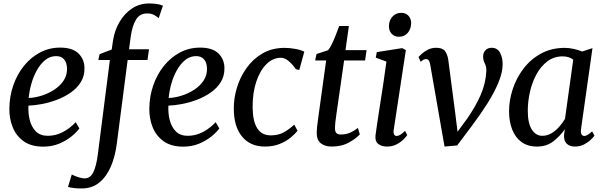

<svg xmlns="http://www.w3.org/2000/svg" viewBox="-20 -835 3483 1107"><path d="M437.5 -94.5Q423 -74 393.5 -49.5Q364 -25 322.2 -7.2Q280.5 10.5 229.5 10.5Q159 10.5 115.5 -21.2Q72 -53 52.5 -103.2Q33 -153.5 34 -208.5Q34.5 -280 56.8 -343.5Q79 -407 118.5 -455.8Q158 -504.5 211 -532.5Q264 -560.5 326.5 -560.5Q398.5 -560.5 432.8 -526.5Q467 -492.5 467 -441.5Q467.5 -396 445.5 -361Q423.5 -326 387 -300.8Q350.5 -275.5 307 -259.2Q263.5 -243 220.8 -235Q178 -227 144 -226Q141.5 -183 151.5 -143Q161.5 -103 186.8 -77.5Q212 -52 255.5 -52Q301 -52 342.2 -73.5Q383.5 -95 416.5 -130.5ZM304 -511.5Q268.5 -511.5 240.8 -489Q213 -466.5 192.8 -430.2Q172.5 -394 160.8 -351.8Q149 -309.5 145.5 -270Q182 -271.5 220.8 -283.8Q259.5 -296 292.8 -317.8Q326 -339.5 346.2 -369.5Q366.5 -399.5 366.5 -437Q366 -474 349.5 -492.8Q333 -511.5 304 -511.5Z M631.5 -600.5Q641 -661.5 670 -710Q699 -758.5 742.2 -786.8Q785.5 -815 838.5 -815Q859.5 -815 880 -812.5Q900.5 -810 919.5 -802.5L895 -730.5Q885.5 -739 868.8 -748.5Q852 -758 827 -757.5Q785.5 -757.5 763.8 -721.2Q742 -685 733.5 -622L724 -551H839L830.5 -489H716L653.5 -7Q644 67.5 619 125.5Q594 183.5 552.8 217.2Q511.5 251 453.5 251.5Q429 252 406.5 249.2Q384 246.5 372 243L394 171Q397.5 173.5 410.8 179Q424 184.5 440 189Q456 193.5 468 193.5Q500.5 193.5 517.8 158.5Q535 123.5 543.5 59L613.5 -489H547L554 -522.5L624 -549.5Z M1244.5 -94.5Q1230 -74 1200.5 -49.5Q1171 -25 1129.2 -7.2Q1087.5 10.5 1036.5 10.5Q966 10.5 922.5 -21.2Q879 -53 859.5 -103.2Q840 -153.5 841 -208.5Q841.5 -280 863.8 -343.5Q886 -407 925.5 -455.8Q965 -504.5 1018 -532.5Q1071 -560.5 1133.5 -560.5Q1205.5 -560.5 1239.8 -526.5Q1274 -492.5 1274 -441.5Q1274.5 -396 1252.5 -361Q1230.5 -326 1194 -300.8Q1157.5 -275.5 1114 -259.2Q1070.5 -243 1027.8 -235Q985 -227 951 -226Q948.5 -183 958.5 -143Q968.5 -103 993.8 -77.5Q1019 -52 1062.5 -52Q1108 -52 1149.2 -73.5Q1190.5 -95 1223.5 -130.5ZM1111 -511.5Q1075.5 -511.5 1047.8 -489Q1020 -466.5 999.8 -430.2Q979.5 -394 967.8 -351.8Q956 -309.5 952.5 -270Q989 -271.5 1027.8 -283.8Q1066.5 -296 1099.8 -317.8Q1133 -339.5 1153.2 -369.5Q1173.5 -399.5 1173.5 -437Q1173 -474 1156.5 -492.8Q1140 -511.5 1111 -511.5Z M1686 -436Q1667.5 -463 1644.8 -482.5Q1622 -502 1599.5 -502Q1553.5 -502 1516.5 -465.5Q1479.5 -429 1457.8 -364.5Q1436 -300 1436.5 -216.5Q1438 -54.5 1541 -54.5Q1585 -54.5 1616.2 -72Q1647.5 -89.5 1676.5 -116.5L1695.5 -81Q1682 -63.5 1656.2 -42Q1630.5 -20.5 1593 -5.2Q1555.5 10 1507 10Q1423 10 1375.5 -47.8Q1328 -105.5 1328 -208.5Q1327.5 -268 1346 -329.5Q1364.5 -391 1401.8 -443.2Q1439 -495.5 1494 -527.2Q1549 -559 1621 -559Q1648.5 -559 1680.5 -553.5Q1712.5 -548 1734.5 -537L1705.5 -431.5Z M1919.5 -176Q1915.5 -148 1913.5 -130Q1911.5 -112 1911.5 -93Q1911.5 -59.5 1944 -59.5Q1977.5 -59.5 2002.2 -71.5Q2027 -83.5 2043.5 -97.5L2054.5 -60.5Q2034.5 -37 1992.2 -13.5Q1950 10 1891.5 10Q1853.5 10 1829.5 -9Q1805.5 -28 1806 -71.5Q1806 -83 1808.2 -104Q1810.5 -125 1815.5 -161L1860.5 -486.5H1797L1805 -523.5L1871.5 -545.5Q1882 -557 1894 -582Q1906 -607 1916.8 -635Q1927.5 -663 1935.5 -685H1991.5L1972 -546H2093.5L2085 -486.5H1964Z M2211.5 10Q2179 10 2160.2 -5.5Q2141.5 -21 2145 -54.5Q2147.5 -77.5 2154.8 -124.2Q2162 -171 2171.2 -231Q2180.5 -291 2190.5 -356Q2200.5 -421 2208 -480L2146.5 -502.5L2152.5 -534.5L2298.5 -557.5L2320 -546.5L2250 -86Q2247.5 -68 2252.5 -59.5Q2257.5 -51 2266 -51Q2276 -51 2287.2 -57.5Q2298.5 -64 2315.5 -80.5L2328 -56Q2322 -47 2306.5 -31.2Q2291 -15.5 2266.8 -2.8Q2242.5 10 2211.5 10ZM2280 -623Q2254.5 -623 2238.2 -640.2Q2222 -657.5 2222.5 -685Q2223 -718 2243 -739.5Q2263 -761 2293.5 -761Q2319.5 -761 2335 -744.2Q2350.5 -727.5 2350.5 -702Q2350 -667 2330.5 -645Q2311 -623 2280 -623Z M2460.5 -462Q2455.5 -494.5 2437.5 -494.5Q2427.5 -494.5 2419.5 -489.5Q2411.5 -484.5 2405 -479L2393 -506.5Q2398 -512.5 2412.2 -525.2Q2426.5 -538 2447.8 -548.8Q2469 -559.5 2494.5 -559.5Q2531.5 -559.5 2545.8 -540.5Q2560 -521.5 2564.5 -490.5L2604.5 -184.5L2618 -75.5L2675 -153Q2723.5 -223.5 2752 -289.2Q2780.5 -355 2784 -424Q2785 -450.5 2775.2 -469.2Q2765.5 -488 2765.5 -508Q2765.5 -532 2779.2 -545.8Q2793 -559.5 2814.5 -559.5Q2847.5 -559.5 2862.8 -531.8Q2878 -504 2878 -464.5Q2878 -418 2854.5 -360.8Q2831 -303.5 2790.8 -239.5Q2750.5 -175.5 2701 -110L2616 3.5L2543 10L2512 -167Z M3330 -91Q3327 -68 3333.5 -59.5Q3340 -51 3349 -51Q3365.5 -51 3394 -77.5L3407.5 -53Q3402.5 -45 3387 -30Q3371.5 -15 3348 -2.5Q3324.5 10 3294.5 10Q3265.5 10 3248 -6Q3230.5 -22 3232 -56L3236.5 -90Q3211.5 -53 3172 -21.5Q3132.5 10 3076 10Q3022.5 10 2986.8 -16.2Q2951 -42.5 2933 -88.5Q2915 -134.5 2915 -193.5Q2915 -256 2936 -320.5Q2957 -385 2998 -439Q3039 -493 3099 -526Q3159 -559 3236.5 -559Q3260.5 -559 3288 -553Q3315.5 -547 3336.5 -538L3396 -557.5ZM3285 -491Q3260.5 -510 3224.5 -510Q3174 -510 3136.2 -481.5Q3098.5 -453 3073.2 -406.8Q3048 -360.5 3035.5 -305.2Q3023 -250 3023 -196.5Q3023 -124.5 3046.2 -88.2Q3069.5 -52 3106 -52Q3135.5 -52 3160.5 -67.2Q3185.5 -82.5 3205 -105Q3224.5 -127.5 3237.5 -149.5Z"/></svg>

Font: Merriweather Text Regular
Style: Italic
Weight: 400
Italic angle: -7.8°
Designer: Eben Sorkin
Foundry: Eben Sorkin
Version: Version 2.100; ttfautohint (v1.7.19-72a1) -l 8 -r 50 -G 200 